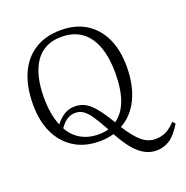

<svg xmlns="http://www.w3.org/2000/svg" viewBox="-156 -868 1165 1202"><g transform="rotate(-20 426.5 -267.0)"><path d="M685 190Q624 190 572 146Q520 102 465 1Q420 14 370 14Q272 14 201.5 -30Q131 -74 93 -154Q55 -234 55 -344Q55 -463 93 -548Q131 -633 203 -678.5Q275 -724 377 -724Q474 -724 543.5 -681Q613 -638 650.5 -558.5Q688 -479 688 -370Q688 -246 645.5 -157Q603 -68 524 -25Q572 51 613 85.5Q654 120 703 120Q742 120 773 105Q804 90 838 54L853 72Q812 140 772 165Q732 190 685 190ZM500 -65Q607 -138 607 -356Q607 -513 545.5 -598Q484 -683 366 -683Q252 -683 193 -599.5Q134 -516 134 -360Q134 -306 142 -259Q150 -212 167 -172Q195 -208 226 -226.5Q257 -245 296 -245Q334 -245 365 -228Q396 -211 428 -171.5Q460 -132 500 -65ZM379 -29Q418 -29 445 -38Q411 -100 386 -137Q361 -174 337.5 -190Q314 -206 286 -206Q255 -206 230.5 -190.5Q206 -175 182 -141Q210 -88 260.5 -58.5Q311 -29 379 -29Z"/></g></svg>

Font: Literata 36pt Light
Style: Regular
Weight: 300
Designer: Latin by Veronika Burian and Jose Scaglione. Greek by Irene Vlachou. Cyrillic by Vera Evstafieva.
Foundry: TypeTogether
Version: Version 3.002